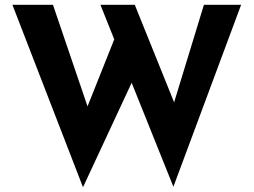

<svg xmlns="http://www.w3.org/2000/svg" viewBox="-20 -751 1063 805"><path d="M32 -731H202L347 -305L459 -586L401 -731H545L710 -322L835 -731H991L707 32L532 -404L328 34Z"/></svg>

Font: Synthetic
Style: Bold
Weight: 700
Designer: Santiago Orozco
Foundry: Typemade
Version: Version 2.000; ttfautohint (v1.8.4.7-5d5b)